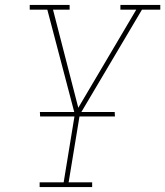

<svg xmlns="http://www.w3.org/2000/svg" viewBox="-20 -755 667 775"><path d="M140 0V-19H237L282 -294L171 -716H100V-735H261V-716H194L296 -320L530 -716H466V-735H627V-716H553L302 -292L257 -19H352V0ZM444 -285H142L141 -303H443Z"/></svg>

Font: Iosevka Etoile Thin
Style: Italic
Weight: 100
Italic angle: -9°
Designer: Belleve Invis
Foundry: Belleve Invis
Version: Version 22.1.2; ttfautohint (v1.8.4)